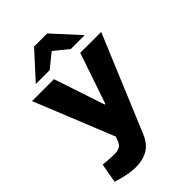

<svg xmlns="http://www.w3.org/2000/svg" viewBox="-275 -844 1158 1158"><g transform="rotate(-45 304.0 -265.5)"><path d="M168.7 209Q148.2 209 120.3 205Q92.4 201 57.5 191.6L17 180.1L39.4 56L77.4 59.5Q93.9 60.5 108.9 61.2Q123.9 62 136.4 62Q162.9 62 179.1 52.7Q195.4 43.5 203.4 22.9L215 -7.4L9.1 -516.4H196.2L304.1 -191.9H310.1L420.4 -516.4H599.2L342.7 97.7Q317.8 158.1 274.4 183.5Q231 209 168.7 209ZM396.4 -573 281.7 -666.1 250.3 -740H362.4L514.9 -573ZM97.9 -573 250.3 -740H362.4L331.5 -666.1L216.4 -573Z"/></g></svg>

Font: REM Medium
Style: Regular
Weight: 500
Designer: Octavio Pardo
Foundry: Ashler Design
Version: Version 1.005;gftools[0.9.28]